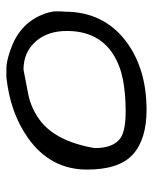

<svg xmlns="http://www.w3.org/2000/svg" viewBox="41 -520 479 602"><g transform="rotate(-90 281.0 -218.5)"><path d="M50.8 -185.5Q50.8 -300.8 150.4 -371.1Q229.5 -426.8 340.8 -438.5Q346.7 -438.5 368.2 -438.5Q389.6 -438.5 425.8 -425.8Q505.9 -398.4 535.2 -329.1Q546.9 -301.8 546.9 -282.7Q546.9 -263.7 545.9 -255.9Q545.9 -133.8 453.1 -63.5Q367.2 1 238.3 1Q145.5 1 98.1 -42Q50.8 -85 50.8 -185.5ZM118.2 -162.1Q118.2 -101.6 150.4 -80.1Q174.8 -64.5 232.4 -64.5Q290 -64.5 334 -73.2Q377.9 -82 412.1 -103.5Q485.4 -150.4 485.4 -249Q485.4 -307.6 454.1 -344.7Q419.9 -384.8 364.3 -384.8Q326.2 -377.9 287.6 -370.1Q249 -362.3 214.8 -339.8Q140.6 -292 118.2 -162.1Z"/></g></svg>

Font: Architects Daughter
Style: Regular
Weight: 400
Designer: Kimberly Geswein
Foundry: Kimberly Geswein
Version: Version 1.002 2010